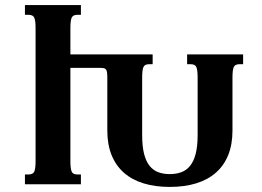

<svg xmlns="http://www.w3.org/2000/svg" viewBox="-20 -736 1045 767"><path d="M261.2 -91.8Q261.2 -63 266.1 -51Q271 -39.1 288.6 -39.1H303.2V0H79.6V-39.1H94.2Q111.8 -39.1 116.9 -50.5Q122.1 -62 122.1 -91.3V-624.5Q122.1 -653.8 116.9 -665.3Q111.8 -676.8 94.2 -676.8H79.6V-715.8H303.2V-676.8H288.6Q271 -676.8 266.1 -664.8Q261.2 -652.8 261.2 -624V-518.6H589.8V-479.5H575.2Q557.6 -479.5 552.7 -467.5Q547.9 -455.6 547.9 -426.8V-196.3Q547.9 -151.9 555.4 -121.8Q563 -91.8 577.4 -73.7Q591.8 -55.7 612.1 -48.1Q632.3 -40.5 658.2 -40.5Q683.6 -40.5 704.3 -48.1Q725.1 -55.7 739.5 -73.7Q753.9 -91.8 761.7 -121.6Q769.5 -151.4 769.5 -196.3V-426.8Q769.5 -455.6 764.6 -467.5Q759.8 -479.5 742.2 -479.5H727.5V-518.6H951.2V-479.5H936.5Q918.9 -479.5 913.8 -468Q908.7 -456.5 908.7 -427.2V-214.8Q908.7 -158.7 891.6 -116.5Q874.5 -74.2 842 -45.9Q809.6 -17.6 763.2 -3.4Q716.8 10.7 658.2 10.7Q600.1 10.7 553.7 -3.4Q507.3 -17.6 475.1 -45.9Q442.9 -74.2 425.8 -116.5Q408.7 -158.7 408.7 -214.8V-422.4Q408.7 -437 407.7 -445.6Q406.7 -454.1 403.6 -458.3Q400.4 -462.4 395 -463.6Q389.6 -464.8 380.9 -464.8H261.2Z"/></svg>

Font: Arian AMU Serif
Style: Bold
Weight: 700
Designer: Ruben Hakobyan (Tarumian)
Foundry: Ruben Hakobyan (Tarumian)
Version: Version 1.002